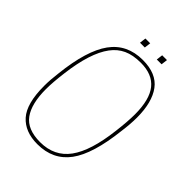

<svg xmlns="http://www.w3.org/2000/svg" viewBox="-251 -1006 1133 1133"><g transform="rotate(45 315.0 -440.0)"><path d="M462 -846ZM317 -846H277L282 -886H322ZM457 -846H417L422 -886H462ZM275 -14Q393 -14 457.5 -102Q522 -190 544 -378Q555 -467 555 -526Q555 -649 508 -707.5Q461 -766 364 -766Q299 -766 254.5 -745.5Q210 -725 179 -683Q113 -595 89 -402Q78 -316 78 -260Q78 -138 123 -76Q168 -14 275 -14ZM272 6Q168 6 112.5 -56.5Q57 -119 57 -266Q57 -317 65 -378Q88 -590 159 -688Q230 -786 361 -786Q475 -786 526 -717Q577 -648 577 -520Q577 -467 568 -402Q544 -186 473 -90Q402 6 272 6Z"/></g></svg>

Font: Tanohe Sans Thin
Style: Italic
Weight: 100
Designer: Village Type and Design LLC & Cristiano Sobral
Foundry: Cooper Hewitt Smithsonian Design Museum
Version: Version 1.00;September 29, 2021;FontCreator 13.0.0.2655 64-b